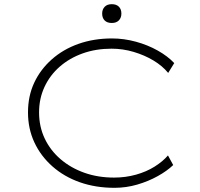

<svg xmlns="http://www.w3.org/2000/svg" viewBox="-20 -889 956 919"><path d="M528 10Q438 10 362.5 -16.5Q287 -43 231 -92.5Q175 -142 144.5 -207.5Q114 -273 114 -351Q114 -429 143.5 -492.5Q173 -556 227.5 -604.5Q282 -653 355.5 -679Q429 -705 516 -705Q573 -705 630 -689.5Q687 -674 735 -647Q783 -620 814 -587L785 -540Q757 -574 714.5 -599.5Q672 -625 620 -640.5Q568 -656 514 -656Q439 -656 376 -633.5Q313 -611 266 -570Q219 -529 193 -473Q167 -417 167 -351Q167 -283 194 -226Q221 -169 270 -127Q319 -85 384 -62Q449 -39 526 -39Q581 -39 631 -53Q681 -67 720 -91.5Q759 -116 784 -145L809 -99Q780 -71 735 -46Q690 -21 637 -5.5Q584 10 528 10ZM515 -779Q493 -779 481 -791Q469 -803 469 -824Q469 -844 481 -856.5Q493 -869 515 -869Q537 -869 549 -857Q561 -845 561 -824Q561 -804 549 -791.5Q537 -779 515 -779Z"/></svg>

Font: Lexend Tera ExtraLight
Style: Regular
Weight: 250
Designer: Bonnie Shaver-Troup, Thomas Jockin
Foundry: Lexend
Version: Version 1.007